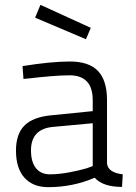

<svg xmlns="http://www.w3.org/2000/svg" viewBox="-20 -763 562 793"><path d="M422 -349V-88Q426 -50 487 -43L484 9Q405 9 371 -29Q281 10 179 10Q116 10 81 -29Q46 -68 46 -141Q46 -210 81.5 -245Q117 -280 193 -287L363 -304V-349Q363 -452 267 -452Q235 -452 187.5 -448Q140 -444 108 -440L77 -437L73 -490Q191 -509 269 -509Q347 -509 384.5 -470Q422 -431 422 -349ZM363 -254 200 -239Q108 -231 108 -142Q108 -94 128.5 -68.5Q149 -43 186 -43Q224 -43 268 -51.5Q312 -60 338 -68L363 -77ZM147 -743 355 -648 335 -601 125 -690Z"/></svg>

Font: TitilliumText22L Lt
Style: Thin
Weight: 300
Designer: Campivisivi
Foundry: Campivisivi
Version: 1.000